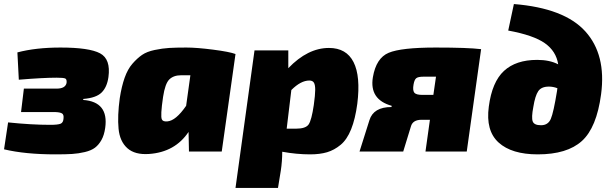

<svg xmlns="http://www.w3.org/2000/svg" viewBox="-35 -749 3020 949"><path d="M58 -355 51 -490Q142 -514 264 -514Q406 -514 459.5 -485.5Q513 -457 501 -368Q494 -318 467 -291.5Q440 -265 377 -260L376 -255Q503 -246 485 -117Q480 -81 466.5 -57Q453 -33 434.5 -19Q416 -5 384.5 2.5Q353 10 321.5 12Q290 14 240 14Q89 14 -15 -11L5 -144Q120 -132 214 -132Q251 -132 264.5 -137.5Q278 -143 279 -164Q281 -182 272 -188Q263 -194 240 -195H69L83 -311H245Q288 -311 294 -339Q296 -357 287.5 -361Q279 -365 245 -365Q178 -365 58 -355Z M899 0 897 -97Q830 3 702 12Q632 17 594.5 -16.5Q557 -50 551 -113Q545 -176 557 -264Q566 -322 581 -364.5Q596 -407 619.5 -434Q643 -461 667 -477.5Q691 -494 729.5 -502Q768 -510 801 -512Q834 -514 886 -514Q938 -514 1019 -503.5Q1100 -493 1129 -482L1061 0ZM906 -377H860Q823 -377 802 -356.5Q781 -336 771 -270Q757 -175 765 -159Q770 -147 792 -149Q834 -152 885 -226Z M1390 -500V-412Q1486 -512 1591 -512Q1677 -512 1712.5 -442Q1748 -372 1731 -236Q1721 -161 1700.5 -110Q1680 -59 1648.5 -33Q1617 -7 1581.5 3.5Q1546 14 1498 14Q1431 14 1360 1Q1360 48 1353 94L1339 180H1129L1223 -500ZM1382 -113H1428Q1476 -113 1490.5 -134Q1505 -155 1516 -230Q1523 -280 1523 -305Q1523 -330 1516.5 -340.5Q1510 -351 1494 -351Q1452 -351 1405 -304Z M1900 -220 1901 -226Q1790 -257 1808 -367Q1824 -462 1886 -488Q1948 -514 2118 -514Q2278 -514 2343 -506L2272 0H2068L2090 -157H2049Q2005 -157 1996 -124L1958 0H1742L1791 -155Q1811 -220 1900 -220ZM2107 -280 2120 -370H2058Q2032 -370 2022.5 -362.5Q2013 -355 2009 -331Q2004 -303 2012.5 -291.5Q2021 -280 2052 -280Z M2477 -598 2505 -729Q2754 -709 2858 -594Q2962 -479 2936 -283Q2914 -118 2841 -52Q2768 14 2623 14Q2494 14 2429.5 -44.5Q2365 -103 2381 -222Q2397 -344 2456 -398.5Q2515 -453 2620 -453Q2682 -453 2724 -431Q2714 -496 2658 -535.5Q2602 -575 2477 -598ZM2639 -130Q2674 -130 2687.5 -161.5Q2701 -193 2718 -298L2720 -313Q2699 -321 2678 -321Q2641 -321 2625.5 -298.5Q2610 -276 2601 -220Q2591 -168 2598 -149Q2605 -130 2639 -130Z"/></svg>

Font: Exo 2.0 Black
Style: Italic
Weight: 900
Italic angle: -8°
Designer: Natanael Gama
Version: Version 1.001;PS 001.001;hotconv 1.0.70;makeotf.lib2.5.58329